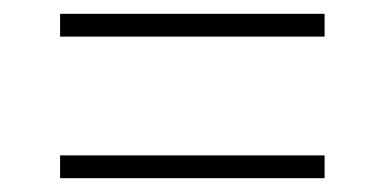

<svg xmlns="http://www.w3.org/2000/svg" viewBox="-20 -451 556 278"><path d="M450 -193H67V-226H450ZM450 -398H67V-431H450Z"/></svg>

Font: Anek Devanagari Medium ExtraLight
Style: Regular
Weight: 250
Version: Version 1.003